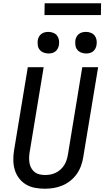

<svg xmlns="http://www.w3.org/2000/svg" viewBox="-20 -1146 640 1174"><path d="M255 8Q224 8 194 2.5Q164 -3 139 -18Q114 -33 96.5 -56Q79 -79 70.5 -107Q62 -135 61.5 -165.5Q61 -196 66 -227L150 -735H247L161 -214Q158 -196 158 -179Q158 -162 161 -146Q164 -130 172.5 -116Q181 -102 193.5 -92.5Q206 -83 222.5 -79.5Q239 -76 256 -76Q272 -76 288.5 -79Q305 -82 320.5 -89.5Q336 -97 349.5 -109Q363 -121 372.5 -136Q382 -151 387 -167Q392 -183 395 -199L483 -735H580L489 -185Q485 -159 475.5 -132.5Q466 -106 450 -83Q434 -60 411 -41.5Q388 -23 362 -12Q336 -1 308.5 3.5Q281 8 255 8ZM506 -819Q490 -819 475.5 -825Q461 -831 452 -842.5Q443 -854 441 -869.5Q439 -885 441 -901Q443 -912 448.5 -922Q454 -932 463.5 -939Q473 -946 484 -948.5Q495 -951 506 -951Q522 -951 536.5 -945Q551 -939 559.5 -927.5Q568 -916 570.5 -900.5Q573 -885 570 -869Q568 -858 562.5 -848Q557 -838 548 -831Q539 -824 528 -821.5Q517 -819 506 -819ZM276 -819Q260 -819 245.5 -825Q231 -831 222 -842.5Q213 -854 211 -869.5Q209 -885 211 -901Q213 -912 218.5 -922Q224 -932 233.5 -939Q243 -946 254 -948.5Q265 -951 276 -951Q292 -951 306.5 -945Q321 -939 329.5 -927.5Q338 -916 340.5 -900.5Q343 -885 340 -869Q338 -858 332.5 -848Q327 -838 318 -831Q309 -824 298 -821.5Q287 -819 276 -819ZM597 -1054H252L253 -1126H598Z"/></svg>

Font: Iosevka Custom Medium
Style: Italic
Weight: 500
Italic angle: -9°
Designer: Belleve Invis
Foundry: Belleve Invis
Version: Version 27.0.1